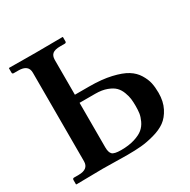

<svg xmlns="http://www.w3.org/2000/svg" viewBox="-148 -784 912 923"><g transform="rotate(-30 308.5 -322.5)"><path d="M106 -568.8Q106 -612.8 50.8 -612.8H24.9Q17.1 -612.8 17.1 -621.1V-645L19 -646Q129.9 -645 166 -645Q166 -645 314.9 -646L316.9 -645V-621.1Q316.9 -613.3 309.1 -612.8H283.2Q253.4 -612.8 240.7 -602.3Q228 -591.8 228 -568.8V-376H306.2Q377 -376 428.5 -364Q480 -352.1 509 -334Q538.1 -315.9 554.4 -289.1Q570.8 -262.2 575.9 -238Q581.1 -213.9 581.1 -183.1Q581.1 -135.3 563 -100.1Q544.9 -64.9 518.6 -45.9Q492.2 -26.9 452.1 -15.9Q412.1 -4.9 379.2 -2Q346.2 1 303.2 1Q284.2 1 232.2 0Q180.2 -1 166 -1L19 1L17.1 -1V-23.9Q17.1 -32.7 24.9 -33.2H50.8Q106 -33.2 106 -77.1ZM228 -331.1V-84Q228 -56.2 239 -45.2Q250 -34.2 288.1 -34.2Q331.1 -34.2 363 -44.2Q395 -54.2 412.1 -68.6Q429.2 -83 439.2 -104.5Q449.2 -126 451.7 -143.6Q454.1 -161.1 454.1 -183.1Q454.1 -205.1 452.1 -221.9Q450.2 -238.8 442.1 -260.5Q434.1 -282.2 419.9 -296.6Q405.8 -311 378.9 -321Q352.1 -331.1 314.9 -331.1Z"/></g></svg>

Font: Linux Libertine
Style: Semibold
Weight: 600
Designer: Philipp H. Poll
Foundry: Philipp H. Poll
Version: Version 5.1.2 ; ttfautohint (v0.9)